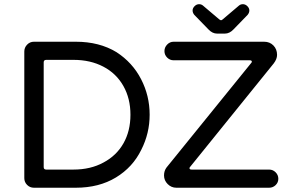

<svg xmlns="http://www.w3.org/2000/svg" viewBox="-20 -878 1366 899"><path d="M956.1 -740.2 889.6 -808.6Q881.8 -818.4 881.8 -829.1Q881.8 -839.8 891.1 -849.1Q900.4 -858.4 912.1 -858.4Q922.9 -858.4 930.7 -851.6L1006.8 -787.1Q1012.7 -783.2 1014.6 -783.2Q1018.6 -783.2 1022.5 -787.1L1098.6 -851.6Q1106.4 -858.4 1117.2 -858.4Q1128.9 -858.4 1138.2 -849.1Q1147.5 -839.8 1147.5 -829.1Q1147.5 -818.4 1139.6 -808.6L1073.2 -740.2Q1054.7 -720.7 1033.2 -720.7H996.1Q974.6 -720.7 956.1 -740.2ZM93.8 -43.9V-636.7Q93.8 -655.3 106.9 -668.9Q120.1 -682.6 138.7 -682.6H335Q445.3 -682.6 525.4 -633.8Q600.6 -585 640.6 -507.3Q680.7 -429.7 680.7 -340.8Q680.7 -253.9 641.6 -176.8Q601.6 -94.7 522.5 -46.9Q443.4 1 335 1H138.7Q120.1 1 106.9 -12.2Q93.8 -25.4 93.8 -43.9ZM748 -56.6Q748 -78.1 759.8 -93.8L1155.3 -582Q1159.2 -585.9 1159.2 -588.9Q1159.2 -595.7 1149.4 -595.7H793Q775.4 -595.7 762.7 -608.4Q750 -621.1 750 -638.7Q750 -656.2 762.7 -669.4Q775.4 -682.6 793 -682.6H1216.8Q1243.2 -682.6 1260.3 -665Q1277.3 -647.5 1277.3 -621.1Q1277.3 -601.6 1261.7 -581.1L871.1 -97.7Q867.2 -93.8 867.2 -90.8Q867.2 -84 877 -84H1240.2Q1257.8 -84 1270.5 -71.3Q1283.2 -58.6 1283.2 -41Q1283.2 -23.4 1270.5 -11.2Q1257.8 1 1240.2 1H805.7Q782.2 1 765.1 -16.1Q748 -33.2 748 -56.6ZM464.8 -117.2Q525.4 -149.4 558.1 -207Q590.8 -264.6 590.8 -340.8Q590.8 -417 557.6 -475.6Q524.4 -534.2 463.9 -565.9Q403.3 -597.7 324.2 -597.7H196.3Q184.6 -597.7 184.6 -585.9V-95.7Q184.6 -84 196.3 -84H324.2Q404.3 -84 464.8 -117.2Z"/></svg>

Font: FakePearl
Style: Regular
Weight: 400
Version: Version 1.2